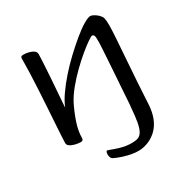

<svg xmlns="http://www.w3.org/2000/svg" viewBox="-198 -807 1170 1212"><g transform="rotate(-30 387.0 -201.0)"><path d="M470 244Q432 244 394.5 235Q357 226 330 215Q303 204 297 200Q291 196 287.5 187Q284 178 284 168Q284 142 295 142Q296 142 300.5 144Q305 146 310 147Q329 155 370 167.5Q411 180 456 180Q481 180 499 173.5Q517 167 529 146.5Q541 126 548.5 86Q556 46 561 -21Q563 -33 565 -68Q567 -103 570.5 -151.5Q574 -200 577.5 -252Q581 -304 584 -351Q587 -398 589 -430.5Q591 -463 591 -471Q592 -512 588 -522.5Q584 -533 573 -533Q567 -533 540 -514.5Q513 -496 475 -464.5Q437 -433 395.5 -392.5Q354 -352 318 -308Q282 -264 260 -221Q231 -161 213.5 -106.5Q196 -52 196 -3Q196 14 175 14Q156 13 136 8Q116 3 102 -6.5Q88 -16 88 -31Q88 -41 90 -77Q92 -113 95.5 -166.5Q99 -220 103 -282.5Q107 -345 110.5 -409Q114 -473 116 -530.5Q118 -588 118 -629Q118 -638 122 -642Q126 -646 138 -646Q156 -646 176.5 -641Q197 -636 210.5 -626Q224 -616 224 -600Q224 -589 222.5 -559Q221 -529 218.5 -489Q216 -449 213 -406.5Q210 -364 207 -325Q204 -286 202 -259Q200 -232 200 -224Q214 -261 245.5 -306.5Q277 -352 319 -399.5Q361 -447 407.5 -490.5Q454 -534 497 -569.5Q540 -605 574.5 -625.5Q609 -646 627 -646Q635 -646 650.5 -637.5Q666 -629 679.5 -615.5Q693 -602 697 -588Q699 -580 700 -566.5Q701 -553 701 -535Q701 -504 697 -442.5Q693 -381 687 -301Q681 -221 675.5 -136Q670 -51 666 26Q663 77 646 119.5Q629 162 598 191Q567 219 532.5 231.5Q498 244 470 244Z"/></g></svg>

Font: BriemHand
Style: Regular
Weight: 400
Designer: Gunnlaugur SE Briem, Eben Sorkin
Foundry: Sorkin Type
Version: Version 1.001; ttfautohint (v1.8.4.7-5d5b)